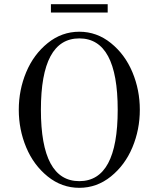

<svg xmlns="http://www.w3.org/2000/svg" viewBox="-20 -882 740 920"><path d="M224 -862H496V-822H224ZM360 18Q276 18 208.5 -36.5Q141 -91 105.5 -176Q70 -261 70 -356Q70 -451 105.5 -536Q141 -621 208.5 -675.5Q276 -730 360 -730Q444 -730 511.5 -675.5Q579 -621 614.5 -536Q650 -451 650 -356Q650 -261 614.5 -176Q579 -91 511.5 -36.5Q444 18 360 18ZM360 -14Q544 -14 544 -356Q544 -698 360 -698Q176 -698 176 -356Q176 -14 360 -14Z"/></svg>

Font: Old Standard TT
Style: Regular
Weight: 400
Designer: Alexey Kryukov <alexios@thessalonica.org.ru>
Version: Version 2.2